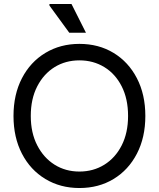

<svg xmlns="http://www.w3.org/2000/svg" viewBox="-20 -934 800 967"><path d="M380 13Q284 13 208.5 -32.5Q133 -78 90.5 -160Q48 -242 48 -350Q48 -458 90.5 -540Q133 -622 208.5 -667.5Q284 -713 380 -713Q477 -713 552 -667.5Q627 -622 669.5 -540Q712 -458 712 -350Q712 -242 669.5 -160Q627 -78 552 -32.5Q477 13 380 13ZM380 -70Q450 -70 505.5 -104.5Q561 -139 593 -202Q625 -265 625 -350Q625 -436 593 -499Q561 -562 505.5 -596Q450 -630 380 -630Q310 -630 255 -596Q200 -562 167.5 -499Q135 -436 135 -350Q135 -265 167.5 -202Q200 -139 255 -104.5Q310 -70 380 -70ZM413 -769H329L229 -906V-914H340Z"/></svg>

Font: Fustat Medium
Style: Regular
Weight: 500
Designer: Mohamed Gaber, Khaled Hosny, Laura Garcia Mut
Foundry: Kief Type Foundry, Alif Type Foundry, Hard Type Foundry
Version: Version 1.007